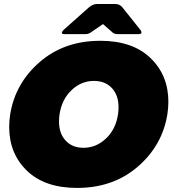

<svg xmlns="http://www.w3.org/2000/svg" viewBox="-20 -920 873 957"><path d="M509.2 -900H555Q576.7 -900 590 -883.3L680 -770.8Q685 -765 685 -759.2V-757.5Q683.3 -750 673.3 -750H565Q550 -750 540.8 -758.3L493.3 -800L432.5 -758.3Q420.8 -750 406.7 -750H298.3Q288.3 -750 288.3 -756.7V-757.5Q290 -764.2 296.7 -770.8L423.3 -883.3Q443.3 -900 463.3 -900ZM25.8 -287.5Q25.8 -318.3 30.8 -350Q55.8 -505 177.9 -610.8Q300 -716.7 480 -716.7Q640.8 -716.7 730 -630.8Q819.2 -545 819.2 -412.5Q819.2 -381.7 814.2 -350Q789.2 -195 666.7 -89.2Q544.2 16.7 364.2 16.7Q203.3 16.7 114.6 -68.8Q25.8 -154.2 25.8 -287.5ZM274.2 -314.2Q274.2 -254.2 307.5 -218.8Q340.8 -183.3 395.8 -183.3Q459.2 -183.3 507.9 -229.2Q556.7 -275 568.3 -350Q570.8 -368.3 570.8 -385.8Q570.8 -445.8 537.5 -481.3Q504.2 -516.7 448.3 -516.7Q385 -516.7 336.7 -470.8Q288.3 -425 276.7 -350Q274.2 -331.7 274.2 -314.2Z"/></svg>

Font: BoonTook Mon
Style: Italic
Weight: 400
Italic angle: -9°
Designer: Sungsit Sawaiwan
Foundry: FontUni
Version: Version 3.0